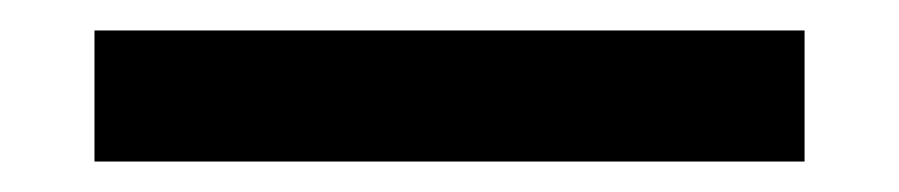

<svg xmlns="http://www.w3.org/2000/svg" viewBox="-20 30 590 126"><path d="M42 136V50H508V136Z"/></svg>

Font: Ysabeau
Style: Bold
Weight: 700
Designer: Christian Thalmann (Catharsis Fonts)
Version: Version 2.000;gftools[0.9.27.dev2+g8671c4b]